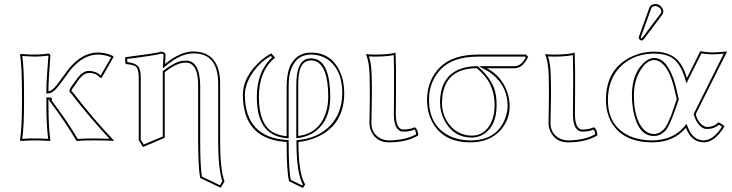

<svg xmlns="http://www.w3.org/2000/svg" viewBox="-20 -702 3662 960"><path d="M346.2 -237.8Q439.9 -115.2 548.8 0L546.9 2.9Q531.7 0 449.2 0Q389.6 0 362.8 2.9Q308.1 -90.8 232.4 -190.9L231.4 -191.9L231 -192.9L230 -193.8L229 -194.8L228.5 -195.8L227.5 -196.8L227.1 -197.8L226.1 -199.2Q224.1 -200.7 228.5 -203.1Q230.5 -204.1 227.5 -204.6Q225.6 -204.6 222.2 -205.1V-180.2Q222.2 -70.8 231.9 0L230 2.9Q184.1 0 155.8 0Q125.5 0 82 2.9L80.1 0Q89.8 -68.4 89.8 -180.2V-234.9Q89.8 -374 80.1 -428.2L83 -432.1Q89.8 -432.1 107.4 -430.7Q138.2 -428.7 153.8 -429.2Q158.7 -429.2 163.3 -429.2Q168 -429.2 172.4 -429.7Q176.8 -430.2 180.9 -430.2Q185.1 -430.2 189.9 -430.7Q194.8 -431.2 197.5 -431.2Q200.2 -431.2 205.1 -432.1Q210 -433.1 211.4 -433.1Q212.9 -433.1 217.8 -433.6L223.1 -434.1Q231.4 -432.1 231.9 -423.8Q222.2 -301.3 222.2 -246.1V-245.1Q240.2 -248 262.2 -274.9L322.3 -356Q390.1 -439 468.3 -439.5Q511.7 -439 544.9 -421.9L547.9 -417.5L488.3 -313H480Q462.9 -336.4 426.8 -337.4Q425.3 -337.4 424.3 -337.4Q396.5 -335.9 371.1 -300.3L341.3 -257.3Q337.4 -250.5 337.4 -248.3Q337.4 -246.1 341.8 -242.7Q344.7 -239.7 346.2 -237.8ZM337.9 -231.9 336.9 -232.9Q328.1 -239.7 327.1 -248Q327.6 -255.4 333 -263.2L363.3 -306.2Q392.6 -347.2 424.3 -347.7Q460 -346.7 483.4 -324.7L535.6 -415.5Q503.4 -429.2 468.3 -429.2Q394 -428.2 330.6 -350.1Q291.5 -295.9 270 -268.6Q246.1 -238.8 226.1 -235.8Q224.1 -235.4 223.1 -235.4L211.9 -233.9V-246.1Q211.9 -304.2 222.2 -423.8Q180.2 -418.9 153.8 -418.9Q143.6 -418.9 91.3 -421.9Q100.1 -364.3 100.1 -234.9V-180.2Q100.1 -72.3 91.3 -7.8Q126.5 -10.3 155.8 -9.8Q186 -9.8 220.7 -7.8Q211.9 -76.7 211.9 -180.2V-215.3L222.2 -214.8Q222.2 -214.8 235.8 -213.4Q242.2 -208.5 238.3 -199.2Q315.9 -97.2 368.7 -7.3Q402.8 -9.8 449.2 -9.8Q486.3 -9.8 527.3 -8.3Q426.3 -116.7 337.9 -231.9Z M673.8 -313Q673.8 -360.4 656.7 -371.1Q644 -378.4 608.9 -381.8Q603.5 -399.4 606.9 -416Q757.8 -435.5 777.8 -441.4Q782.2 -442.9 784.7 -443.8Q806.6 -442.4 807.6 -426.8Q807.6 -424.8 805.2 -382.3Q881.8 -444.3 945.8 -444.8Q1080.1 -442.9 1080.6 -284.2V0Q1080.6 146.5 1102.5 205.1L1083.5 236.8L981 188Q971.2 141.1 970.7 0V-276.9Q970.7 -374 922.9 -387.2Q916 -388.7 909.7 -389.2Q867.7 -389.2 814.9 -349.6Q809.6 -345.7 803.7 -341.3Q803.7 -327.6 803.7 -321.3V-13.2L694.8 33.2L673.8 -1ZM683.6 -313V-3.9L698.7 20.5L793.9 -19.5V-321.3Q793.9 -329.1 793.9 -341.3V-346.2L797.9 -349.1Q853.5 -392.1 890.1 -397.5Q900.4 -398.9 909.7 -398.9Q969.2 -398.9 979 -306.6Q980.5 -292 981 -276.9V0Q981 135.7 989.7 181.2L1079.6 224.1L1091.8 204.1Q1070.8 142.6 1070.8 0V-284.2Q1070.8 -422.9 967.3 -434.1Q956.5 -435.1 945.8 -435.1Q884.3 -434.6 811.5 -374.5L794.4 -360.4L795.4 -382.8Q796.4 -407.2 797.9 -427.2Q797.4 -432.6 789.1 -433.6Q788.1 -433.6 786.6 -434.1Q762.7 -425.8 615.7 -407.2Q615.7 -398.9 617.2 -391.1Q665.5 -386.2 676.8 -360.4Q683.6 -343.8 683.6 -313Z M1472.2 7.8Q1472.2 163.6 1503.4 215.3Q1505.4 218.3 1506.3 220.2L1494.1 237.8L1425.3 204.1Q1413.1 157.2 1413.1 7.8Q1221.7 -3.4 1197.8 -176.8Q1194.3 -201.2 1194.3 -227.1Q1194.3 -317.4 1281.2 -396Q1311 -422.4 1336.4 -435.1L1355.5 -414.1Q1274.9 -348.1 1274.4 -217.8Q1274.4 -77.1 1349.6 -38.1Q1377 -24.4 1413.1 -21V-259.8Q1413.1 -346.2 1437.5 -385.3Q1446.3 -398.9 1458.5 -411.1Q1488.3 -439 1535.2 -439Q1635.7 -439 1679.2 -344.7Q1701.2 -296.4 1701.2 -236.8Q1701.2 -77.1 1564 -16.1Q1519 3.4 1472.2 7.8ZM1621.1 -217.8Q1621.1 -372.6 1556.6 -396.5Q1545.9 -399.9 1535.2 -399.9Q1489.3 -399.9 1477.1 -344.2Q1471.2 -316.9 1471.2 -275.9V-22Q1571.8 -34.7 1606.9 -131.3Q1621.1 -170.9 1621.1 -217.8ZM1462.4 7.8V-1L1471.2 -2Q1567.9 -10.7 1628.9 -71.8Q1690.4 -134.8 1691.4 -236.8Q1691.4 -343.3 1629.4 -396.5Q1590.3 -428.7 1535.2 -429.2Q1491.2 -428.2 1465.3 -403.8Q1429.7 -367.2 1424.8 -305.7Q1423.3 -286.6 1423.3 -259.8V-10.3L1412.6 -11.2Q1282.2 -22.5 1266.6 -169.4Q1264.2 -192.4 1264.2 -217.8Q1264.6 -346.2 1340.8 -415L1334 -422.4Q1279.3 -392.1 1239.7 -333Q1204.6 -279.3 1204.1 -227.1Q1206.1 -15.1 1414.1 -2L1423.3 -1.5V7.8Q1423.3 150.9 1434.1 197.3L1490.7 225.1L1494.1 219.7Q1462.4 163.6 1462.4 7.8ZM1631.3 -217.8Q1631.3 -101.6 1557.6 -45.9Q1521 -18.6 1472.7 -12.2L1461.4 -10.7V-275.9Q1461.4 -399.4 1522.5 -409.2Q1529.3 -410.2 1535.2 -410.2Q1618.7 -410.2 1629.9 -259.8Q1631.3 -239.3 1631.3 -217.8Z M1829.1 -261.2 1828.1 -321.8Q1826.2 -394.5 1810.1 -429.2L1812 -431.2Q1824.2 -429.2 1856 -429.2Q1922.4 -429.2 1955.1 -438Q1957 -438.5 1958 -439Q1958 -438 1960 -342.8V-272Q1960 -236.8 1959.5 -178.2Q1959 -143.1 1959 -130.9Q1960 -55.2 1996.1 -54.2Q2030.8 -54.7 2054.2 -65.9Q2070.8 -54.2 2071.3 -24.9Q2012.7 9.8 1924.3 9.8Q1862.3 9.8 1836.9 -43.9Q1827.1 -65.4 1827.1 -87.9Q1827.1 -98.1 1828.1 -135.3Q1829.6 -222.7 1829.1 -261.2ZM1839.4 -261.2Q1839.8 -222.2 1837.9 -134.8Q1836.9 -98.1 1836.9 -87.9Q1836.9 -38.1 1876.5 -13.2Q1897.9 -0.5 1924.3 0Q2006.3 -0.5 2061 -30.8Q2059.1 -45.9 2052.7 -54.2Q2029.8 -43.9 1996.1 -43.9Q1949.7 -45.4 1949.2 -130.9Q1949.2 -143.6 1949.7 -178.7Q1950.2 -237.8 1950.2 -272V-342.8Q1950.2 -369.6 1948.7 -426.3Q1906.7 -418.9 1856 -418.9Q1842.3 -418.9 1824.7 -419.9Q1836.9 -385.7 1838.4 -322.3Z M2339.4 -23.9Q2402.8 -23.9 2434.6 -86.9Q2453.1 -125 2453.1 -174.8Q2453.1 -266.6 2399.4 -326.7Q2384.3 -343.3 2364.3 -360.8Q2218.3 -360.8 2194.3 -235.4Q2190.4 -212.9 2189.9 -188Q2189.9 -118.7 2235.4 -68.8Q2277.8 -24.4 2339.4 -23.9ZM2550.3 -360.8H2414.1Q2484.9 -324.2 2514.2 -247.6Q2527.8 -210.4 2528.3 -171.9Q2528.3 -103.5 2483.4 -51.8Q2429.2 9.3 2332 9.8Q2203.1 9.8 2146.5 -82.5Q2115.2 -134.8 2115.2 -204.1Q2116.2 -301.3 2180.2 -366.2Q2244.1 -428.7 2369.1 -429.2H2610.4L2621.1 -417Q2598.1 -373.5 2573.2 -364.7Q2562.5 -360.8 2550.3 -360.8ZM2339.4 -14.2Q2248 -14.2 2203.1 -98.1Q2180.2 -142.1 2180.2 -188Q2180.2 -315.9 2276.9 -355.5Q2314.9 -370.6 2364.3 -371.1H2367.7L2370.6 -368.7Q2439 -308.6 2455.6 -244.1Q2463.4 -212.9 2462.9 -174.8Q2462.9 -77.1 2403.3 -34.2Q2374.5 -14.6 2339.4 -14.2ZM2550.3 -371.1Q2581.5 -371.1 2600.6 -401.4Q2604.5 -407.7 2608.9 -415.5L2606 -418.9H2369.1Q2247.6 -418.5 2187 -358.9Q2125.5 -295.9 2125 -204.1Q2125 -84 2211.9 -30.8Q2262.2 -0.5 2332 0Q2458.5 0 2502.4 -101.1Q2517.6 -137.2 2518.1 -171.9Q2518.1 -265.6 2446.3 -327.1Q2428.2 -342.3 2409.7 -352.1L2373 -371.1Z M2724.6 -261.2 2723.6 -321.8Q2721.7 -394.5 2705.6 -429.2L2707.5 -431.2Q2719.7 -429.2 2751.5 -429.2Q2817.9 -429.2 2850.6 -438Q2852.5 -438.5 2853.5 -439Q2853.5 -438 2855.5 -342.8V-272Q2855.5 -236.8 2855 -178.2Q2854.5 -143.1 2854.5 -130.9Q2855.5 -55.2 2891.6 -54.2Q2926.3 -54.7 2949.7 -65.9Q2966.3 -54.2 2966.8 -24.9Q2908.2 9.8 2819.8 9.8Q2757.8 9.8 2732.4 -43.9Q2722.7 -65.4 2722.7 -87.9Q2722.7 -98.1 2723.6 -135.3Q2725.1 -222.7 2724.6 -261.2ZM2734.9 -261.2Q2735.4 -222.2 2733.4 -134.8Q2732.4 -98.1 2732.4 -87.9Q2732.4 -38.1 2772 -13.2Q2793.5 -0.5 2819.8 0Q2901.9 -0.5 2956.5 -30.8Q2954.6 -45.9 2948.2 -54.2Q2925.3 -43.9 2891.6 -43.9Q2845.2 -45.4 2844.7 -130.9Q2844.7 -143.6 2845.2 -178.7Q2845.7 -237.8 2845.7 -272V-342.8Q2845.7 -369.6 2844.2 -426.3Q2802.2 -418.9 2751.5 -418.9Q2737.8 -418.9 2720.2 -419.9Q2732.4 -385.7 2733.9 -322.3Z M3250.5 -443.8Q3349.6 -443.8 3390.1 -372.1Q3403.8 -347.7 3414.6 -312L3481.4 -445.8Q3520 -439.9 3538.6 -439.9Q3567.9 -439.9 3615.7 -444.8L3458.5 -130.9Q3471.2 -83 3504.9 -69.3Q3510.3 -67.4 3513.7 -66.9Q3552.2 -67.9 3570.8 -90.3Q3583.5 -87.4 3602.5 -70.3Q3554.7 9.3 3498.5 9.8Q3436 8.3 3409.7 -63Q3347.7 9.8 3241.7 9.8Q3096.2 9.8 3038.1 -88.9Q3009.8 -138.2 3009.8 -202.1Q3009.8 -353.5 3130.4 -415Q3187 -443.8 3250.5 -443.8ZM3363.8 -206.1 3355.5 -241.2Q3328.1 -370.1 3273.4 -396.5Q3261.7 -401.9 3250.5 -401.9Q3214.8 -401.9 3183.6 -353Q3149.9 -299.8 3149.4 -226.1Q3149.4 -115.7 3191.9 -62Q3216.3 -32.2 3249.5 -32.2Q3265.6 -32.2 3278.6 -39.6Q3291.5 -46.9 3300.5 -56.9Q3309.6 -66.9 3319.6 -87.9Q3329.6 -108.9 3335.2 -123.5Q3340.8 -138.2 3350.6 -167.5ZM3255.9 -682.1Q3280.3 -682.1 3292.5 -659.2Q3296.4 -650.9 3296.9 -644Q3295.9 -634.8 3291.5 -628.9L3199.7 -506.8Q3193.4 -499.5 3188.5 -499Q3176.3 -502 3173.8 -513.2Q3174.3 -516.6 3175.8 -522L3227.5 -665Q3234.9 -681.2 3255.9 -682.1ZM3250.5 -434.1Q3154.8 -434.1 3089.4 -375.5Q3020 -312 3019.5 -202.1Q3019.5 -80.6 3113.8 -28.8Q3167 -0.5 3241.7 0Q3343.8 -1 3401.9 -69.3L3413.1 -82.5L3418.9 -66.4Q3443.8 -1 3498.5 0Q3547.4 -1.5 3589.8 -68.4Q3581.1 -75.2 3574.2 -78.6Q3551.8 -57.1 3513.7 -57.1Q3488.3 -57.1 3466.3 -89.8Q3455.1 -107.4 3449.2 -128.4L3448.2 -131.8L3598.6 -433.6Q3559.1 -430.2 3538.6 -430.2Q3519 -430.7 3487.3 -435.1L3412.1 -285.2L3405.3 -309.1Q3380.9 -390.1 3335.9 -415.5Q3302.2 -434.1 3250.5 -434.1ZM3374 -205.6 3359.9 -164.6Q3330.1 -77.1 3309.6 -51.8Q3284.2 -22.5 3249.5 -22Q3172.9 -22 3147.9 -141.1Q3139.6 -182.1 3139.6 -226.1Q3139.6 -327.1 3193.8 -383.3Q3222.2 -411.6 3250.5 -412.1Q3316.9 -412.1 3354.5 -286.1Q3360.8 -265.1 3365.2 -243.2ZM3255.9 -671.9Q3242.2 -670.9 3236.8 -661.6L3185.1 -518.6Q3184.1 -515.6 3183.6 -512.7Q3185.5 -510.3 3188 -509.3Q3190.4 -511.7 3191.4 -513.2L3283.7 -635.3Q3286.6 -639.6 3286.6 -644Q3286.6 -660.6 3267.1 -669.4Q3261.2 -671.9 3255.9 -671.9Z"/></svg>

Font: Linux Biolinum Outline O
Style: Bold
Weight: 700
Designer: Philipp H. Poll
Foundry: Philipp H. Poll
Version: Version 0.9.2